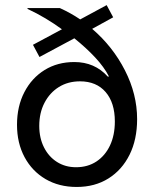

<svg xmlns="http://www.w3.org/2000/svg" viewBox="-20 -732 607 762"><path d="M284.2 10Q214.2 10 160.8 -21.2Q107.5 -52.5 77.5 -108.3Q47.5 -164.2 47.5 -236.7Q47.5 -310 76.7 -366.2Q105.8 -422.5 157.1 -454.2Q208.3 -485.8 275 -485.8Q355.8 -485.8 407.5 -428.3H412.5Q393.3 -465.8 357.5 -504.2Q321.7 -542.5 275 -580L136.7 -505.8L110.8 -554.2L225.8 -615.8Q195 -638.3 160.8 -658.8Q126.7 -679.2 89.2 -696.7V-700H217.5Q260 -680.8 298.3 -655L403.3 -711.7L429.2 -663.3L345.8 -617.5Q427.5 -547.5 475.8 -452.9Q524.2 -358.3 524.2 -259.2Q524.2 -178.3 494.2 -117.9Q464.2 -57.5 410.4 -23.8Q356.7 10 284.2 10ZM281.7 -68.3Q328.3 -68.3 362.9 -91.2Q397.5 -114.2 416.7 -155Q435.8 -195.8 435.8 -250Q435.8 -324.2 399.2 -366.7Q362.5 -409.2 297.5 -409.2Q250 -409.2 213.8 -386.7Q177.5 -364.2 156.7 -324.2Q135.8 -284.2 135.8 -232.5Q135.8 -184.2 154.6 -147.1Q173.3 -110 206.2 -89.2Q239.2 -68.3 281.7 -68.3Z"/></svg>

Font: Funnel Sans
Style: Regular
Weight: 400
Designer: NORD ID, Kristian Moeller
Foundry: Dicotype
Version: Version 1.000